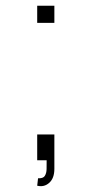

<svg xmlns="http://www.w3.org/2000/svg" viewBox="-20 -560 320 671"><path d="M110 89 113 63Q130.5 64 136.5 54.8Q142.5 45.5 142.8 30.8Q143 16 143 0H110V-90H170V30Q170 63 152 79Q134 95 110 89ZM110 -480V-540H170V-480Z"/></svg>

Font: Manrope ExtraLight ExtraLight
Style: Regular
Weight: 250
Version: Version 4.501